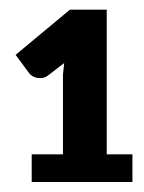

<svg xmlns="http://www.w3.org/2000/svg" viewBox="-20 -794 292 390"><path d="M11.7 -424.3ZM44.4 -480.5H107.9V-642.6L110.4 -666L78.1 -641.1Q72.3 -636.7 66.2 -635.7Q60.1 -634.8 54.7 -636Q49.3 -637.2 45.2 -639.9Q41 -642.6 39.1 -645.5L11.7 -682.6L122.1 -774.4H196.8V-480.5H249V-424.3H44.4Z"/></svg>

Font: Carlito
Style: Bold
Weight: 700
Designer: Lukasz Dziedzic
Foundry: tyPoland Lukasz Dziedzic
Version: Version 1.104